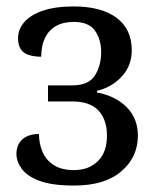

<svg xmlns="http://www.w3.org/2000/svg" viewBox="-20 -566 484 596"><path d="M210 10Q142 10 103 -4.5Q64 -19 47.5 -42Q31 -65 31 -88Q31 -117 49.5 -133.5Q68 -150 101 -150Q101 -120 112 -94.5Q123 -69 147 -53.5Q171 -38 210 -38Q255 -38 283.5 -65.5Q312 -93 312 -145Q312 -195 285.5 -223Q259 -251 205 -251H129V-301H205Q255 -301 274.5 -331.5Q294 -362 294 -405Q294 -443 275 -470.5Q256 -498 209 -498Q176 -498 153.5 -485Q131 -472 119.5 -448Q108 -424 108 -390Q84 -390 67.5 -396Q51 -402 43.5 -415Q36 -428 36 -447Q36 -475 55.5 -497.5Q75 -520 113.5 -533Q152 -546 209 -546Q294 -546 341.5 -511Q389 -476 389 -410Q389 -362 358 -328.5Q327 -295 281 -284V-279Q339 -268 373.5 -233Q408 -198 408 -145Q408 -78 356.5 -34Q305 10 210 10Z"/></svg>

Font: Noto Serif SemiCondensed
Style: Regular
Weight: 400
Width: 4
Designer: Monotype Design Team
Foundry: Monotype Imaging Inc.
Version: Version 2.013